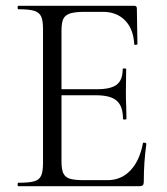

<svg xmlns="http://www.w3.org/2000/svg" viewBox="-20 -645 577 665"><path d="M43 -12Q81 -12 98.5 -17Q116 -22 122.5 -36.5Q129 -51 129 -81V-544Q129 -574 122.5 -588Q116 -602 98.5 -607.5Q81 -613 43 -613Q41 -613 41 -619Q41 -625 43 -625H445Q454 -625 454 -616L456 -493Q456 -490 450.5 -489.5Q445 -489 445 -492Q442 -545 413 -574.5Q384 -604 336 -604H275Q240 -604 223 -598.5Q206 -593 199.5 -580Q193 -567 193 -539V-85Q193 -58 199.5 -44.5Q206 -31 222 -26Q238 -21 272 -21H352Q400 -21 432 -55Q464 -89 475 -149Q475 -151 479 -151Q482 -151 484.5 -149.5Q487 -148 487 -147Q478 -84 478 -15Q478 -7 474.5 -3.5Q471 0 462 0H43Q41 0 41 -6Q41 -12 43 -12ZM313 -315H163V-336H316Q364 -336 384.5 -352Q405 -368 405 -406Q405 -408 411 -408Q417 -408 417 -406L416 -325Q416 -296 417 -281L418 -233Q418 -231 412 -231Q406 -231 406 -233Q406 -277 384.5 -296Q363 -315 313 -315Z"/></svg>

Font: Cormorant SC
Style: Regular
Weight: 400
Designer: Christian Thalmann (Catharsis Fonts)
Foundry: Catharsis Fonts
Version: Version 4.000